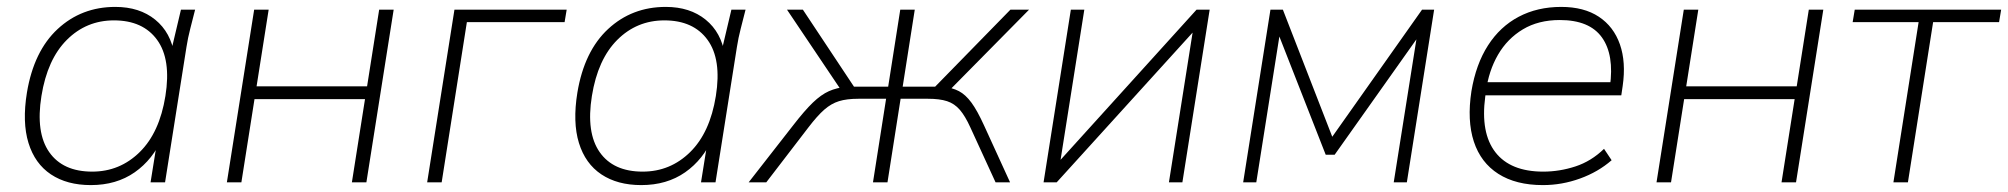

<svg xmlns="http://www.w3.org/2000/svg" viewBox="-20 -528 5815 556"><path d="M243 8Q174 8 127.5 -23Q81 -54 62.5 -114Q44 -174 58 -260Q78 -380 147 -444Q216 -508 314 -508Q384 -508 429.5 -471Q475 -434 485 -369H473L504 -500H545Q538 -472 531 -445Q524 -418 520 -392L458 0H416L437 -131H451Q423 -66 370 -29Q317 8 243 8ZM247 -31Q327 -31 384.5 -87.5Q442 -144 459 -250Q476 -356 435 -412.5Q394 -469 310 -469Q230 -469 173.5 -412.5Q117 -356 100 -250Q83 -144 122.5 -87.5Q162 -31 247 -31Z M637 0 716 -500H758L723 -278H1043L1078 -500H1120L1041 0H999L1037 -241H717L679 0Z M1217 0 1296 -500H1621L1615 -464H1332L1259 0Z M1837 8Q1768 8 1721.5 -23Q1675 -54 1656.5 -114Q1638 -174 1652 -260Q1672 -380 1741 -444Q1810 -508 1908 -508Q1978 -508 2023.5 -471Q2069 -434 2079 -369H2067L2098 -500H2139Q2132 -472 2125 -445Q2118 -418 2114 -392L2052 0H2010L2031 -131H2045Q2017 -66 1964 -29Q1911 8 1837 8ZM1841 -31Q1921 -31 1978.5 -87.5Q2036 -144 2053 -250Q2070 -356 2029 -412.5Q1988 -469 1904 -469Q1824 -469 1767.5 -412.5Q1711 -356 1694 -250Q1677 -144 1716.5 -87.5Q1756 -31 1841 -31Z M2148 0 2276 -164Q2310 -208 2334 -231Q2358 -254 2380.5 -264Q2403 -274 2433 -277L2417 -265L2259 -500H2305L2453 -277H2552L2587 -500H2629L2594 -277H2688L2906 -500H2960L2728 -265L2711 -277Q2738 -274 2757 -264Q2776 -254 2793 -231Q2810 -208 2830 -164L2905 0H2863L2790 -159Q2775 -192 2759.5 -210Q2744 -228 2722.5 -235Q2701 -242 2667 -242H2588L2550 0H2508L2546 -242H2466Q2432 -242 2409.5 -235Q2387 -228 2367 -210.5Q2347 -193 2321 -159L2199 0Z M3002 0 3081 -500H3120L3046 -32L3023 -34L3445 -500H3483L3404 0H3365L3439 -468L3463 -466L3040 0Z M3580 0 3659 -500H3695L3838 -132L4098 -500H4133L4054 0H4016L4088 -454H4110L3845 -80H3819L3672 -455H3690L3618 0Z M4448 8Q4370 8 4319 -24.5Q4268 -57 4248 -118Q4228 -179 4241 -264Q4254 -342 4289 -396.5Q4324 -451 4378 -479.5Q4432 -508 4501 -508Q4567 -508 4610 -479.5Q4653 -451 4671 -399.5Q4689 -348 4679 -279L4675 -252H4266L4272 -290H4659L4642 -277Q4655 -369 4619 -419.5Q4583 -470 4497 -470Q4435 -470 4390 -443Q4345 -416 4318 -369.5Q4291 -323 4283 -263L4281 -248Q4267 -143 4310.5 -87Q4354 -31 4449 -31Q4496 -31 4542 -46Q4588 -61 4625 -97L4647 -64Q4608 -30 4555.5 -11Q4503 8 4448 8Z M4777 0 4856 -500H4898L4863 -278H5183L5218 -500H5260L5181 0H5139L5177 -241H4857L4819 0Z M5463 0 5536 -464H5345L5351 -500H5775L5769 -464H5578L5505 0Z"/></svg>

Font: Mulish ExtraLight
Style: Italic
Weight: 200
Italic angle: -9°
Designer: Vernon Adams
Foundry: Vernon Adams
Version: Version 3.603